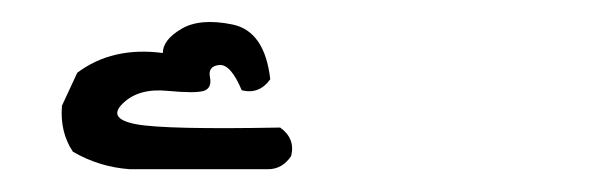

<svg xmlns="http://www.w3.org/2000/svg" viewBox="-20 -555 540 171"><path d="M95.7 -404.3Q68.4 -406.2 44.9 -419.9Q33.2 -437.5 35.2 -460.9L48.8 -490.2Q80.1 -513.7 125 -507.8Q125 -519.5 141.6 -529.3Q158.2 -539.1 187 -533.2Q215.8 -527.3 220.7 -484.4Q210.9 -470.7 195.3 -474.6Q185.5 -498 175.3 -497.1Q165 -496.1 167 -486.3Q168.9 -476.6 161.6 -474.1Q154.3 -471.7 128.9 -474.1Q103.5 -476.6 89.4 -462.9Q75.2 -449.2 101.6 -444.3Q127.9 -439.5 229.5 -441.4Q243.2 -431.6 239.3 -416Q231.4 -404.3 218.8 -404.3Z"/></svg>

Font: JasonHandwriting4
Style: Regular
Weight: 400
Version: Version 1.01.21